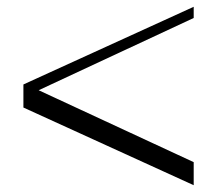

<svg xmlns="http://www.w3.org/2000/svg" viewBox="-20 -534 640 566"><path d="M551 -514V-481L94 -268L551 -56V12L49 -217V-285Z"/></svg>

Font: Justus
Style: Oldstyle
Weight: 500
Version: Version 001.000